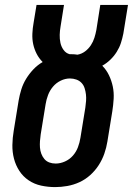

<svg xmlns="http://www.w3.org/2000/svg" viewBox="-20 -755 542 783"><path d="M205 8Q176 8 148 2Q120 -4 97 -19.5Q74 -35 59 -58Q44 -81 37 -108Q30 -135 30.5 -164Q31 -193 36 -222L56 -345Q60 -368 67 -390.5Q74 -413 86.5 -433.5Q99 -454 116 -472Q133 -490 154 -502Q139 -517 129.5 -535.5Q120 -554 115.5 -574.5Q111 -595 112 -617.5Q113 -640 117 -662L129 -735H241L227 -647Q224 -630 223.5 -613Q223 -596 226.5 -580Q230 -564 239.5 -551Q249 -538 264 -534Q266 -534 267 -534Q268 -534 270 -534Q277 -534 283.5 -533.5Q290 -533 296 -532Q313 -535 327 -545.5Q341 -556 350.5 -570.5Q360 -585 365 -601Q370 -617 373 -633L389 -735H502L483 -618Q479 -598 473 -579.5Q467 -561 456 -543.5Q445 -526 430 -511.5Q415 -497 397 -487Q414 -470 424.5 -448Q435 -426 440 -402Q445 -378 443.5 -352Q442 -326 438 -301L418 -178Q414 -153 405.5 -128.5Q397 -104 382.5 -81.5Q368 -59 348 -41Q328 -23 304 -12Q280 -1 254.5 3.5Q229 8 205 8ZM207 -88Q226 -88 245 -96.5Q264 -105 277.5 -120.5Q291 -136 298 -155Q305 -174 308 -193L328 -316Q330 -330 331 -343.5Q332 -357 330.5 -370Q329 -383 325 -395.5Q321 -408 312.5 -417Q304 -426 291.5 -430.5Q279 -435 265 -435Q246 -435 227.5 -426Q209 -417 196 -401.5Q183 -386 176 -367.5Q169 -349 166 -330L146 -207Q144 -193 143 -179.5Q142 -166 143 -153Q144 -140 148.5 -128Q153 -116 161 -106.5Q169 -97 181 -92.5Q193 -88 207 -88Z"/></svg>

Font: Iosevka Slab
Style: Bold Italic
Weight: 700
Italic angle: -9°
Monospace: yes
Designer: Belleve Invis
Foundry: Belleve Invis
Version: Version 11.1.0; ttfautohint (v1.8.3)